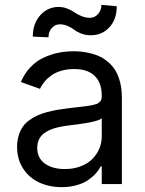

<svg xmlns="http://www.w3.org/2000/svg" viewBox="-20 -766 604 799"><path d="M237.2 12.8Q271 12.8 299.9 4.4Q328.8 -3.9 348 -17.6Q367.2 -31.2 379.6 -45.3Q392 -59.3 399.1 -73.9H403.4V0H487.2V-359.4Q487.2 -395.2 479.6 -424.5Q471.9 -453.8 459.7 -473.5Q447.4 -493.3 429.7 -508.2Q411.9 -523.1 394.4 -531.2Q376.8 -539.4 355.8 -544.4Q334.9 -549.4 318.7 -551Q302.6 -552.6 285.5 -552.6Q252.5 -552.6 222.1 -546.3Q191.8 -540.1 161.8 -526.3Q131.7 -512.4 106.9 -486.5Q82 -460.6 66.8 -424.7L146.3 -396.3Q153.8 -412.3 165.3 -426.1Q176.8 -440 193.9 -452.2Q210.9 -464.5 235.3 -471.6Q259.6 -478.7 288.4 -478.7Q345.2 -478.7 374.3 -449.9Q403.4 -421.2 403.4 -367.9V-365.1Q403.4 -358.3 402 -353.2Q400.6 -348 396.8 -343.9Q393.1 -339.8 389.2 -337Q385.3 -334.2 377.3 -331.9Q369.3 -329.5 362.4 -328.1Q355.5 -326.7 343.2 -324.9Q331 -323.2 320.8 -322.1Q310.7 -321 293.7 -319.1Q276.6 -317.1 262.8 -315.3Q237.2 -312.1 218.8 -308.9Q200.3 -305.8 176.8 -299.7Q153.4 -293.7 136.7 -286Q120 -278.4 102.8 -266.3Q85.6 -254.3 75.1 -239Q64.6 -223.7 57.9 -202.2Q51.1 -180.8 51.1 -154.8Q51.1 -103 76.2 -64.5Q101.2 -25.9 143.1 -6.6Q185 12.8 237.2 12.8ZM250 -62.5Q198.2 -62.5 166.5 -85.4Q134.9 -108.3 134.9 -150.6Q134.9 -173.7 144.7 -190.5Q154.5 -207.4 172.8 -217.7Q191.1 -228 211.3 -233.7Q231.5 -239.3 258.5 -242.9Q351.2 -253.9 380.7 -263.1Q398.4 -268.5 403.4 -274.1V-197.4Q403.4 -171.5 393.3 -147.5Q383.2 -123.6 364.3 -104.4Q345.5 -85.2 315.7 -73.9Q285.9 -62.5 250 -62.5ZM181.8 -610.8Q181.8 -633.5 195.3 -649.1Q208.8 -664.8 228.7 -664.8Q246.4 -664.8 262.4 -657.7Q278.4 -650.6 289.1 -642Q299.7 -633.5 317.8 -626.4Q335.9 -619.3 358 -619.3Q404.8 -619.3 435.4 -652.5Q465.9 -685.7 465.9 -740.1L402 -745.7Q402 -723.4 388 -707.6Q373.9 -691.8 353.7 -691.8Q336.6 -691.8 319.4 -698.9Q302.2 -706 290.1 -714.5Q278.1 -723 260.3 -730.1Q242.5 -737.2 224.4 -737.2Q178.3 -737.2 147.4 -702.4Q116.5 -667.6 116.5 -613.6Z"/></svg>

Font: Inter-Regular
Style: Regular
Weight: 500
Designer: Rasmus Andersson
Foundry: rsms
Version: ""